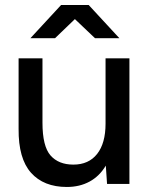

<svg xmlns="http://www.w3.org/2000/svg" viewBox="-20 -732 601 764"><path d="M401 -73Q376 -31 336.5 -9.5Q297 12 246 12Q154 12 103.5 -44.5Q53 -101 54 -219V-500H149V-244Q149 -150 181 -113.5Q213 -77 272 -77Q333 -77 366.5 -119.5Q400 -162 400 -240V-500H495V0H406ZM278 -656 199 -580H101L223 -712H333L455 -580H358Z"/></svg>

Font: Oak Sans Medium
Style: Regular
Weight: 500
Designer: Erik Kennedy, Walven
Foundry: Erik Kennedy, Walven
Version: Version 1.000